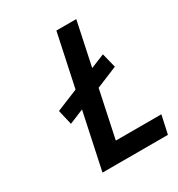

<svg xmlns="http://www.w3.org/2000/svg" viewBox="-168 -810 853 920"><g transform="rotate(-30 259.0 -350.0)"><path d="M117 -278 436 -410 416 -490 98 -360ZM131 0H493L515 -101H263L390 -700H280Z"/></g></svg>

Font: Advent Pro
Style: Bold Italic
Weight: 700
Italic angle: -12°
Designer: VivaRado, Andreas Kalpakidis
Foundry: VivaRado, Andreas Kalpakidis
Version: Version 3.000